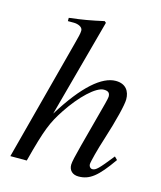

<svg xmlns="http://www.w3.org/2000/svg" viewBox="-106 -760 711 847"><g transform="rotate(15 250.0 -337.0)"><path d="M465 -118C411 -50 399 -38 383 -38C374 -38 367 -46 367 -56C367 -67 383 -129 400 -181C430 -275 448 -349 448 -374C448 -411 429 -441 383 -441C321 -441 243 -376 153 -230L274 -677L267 -683C209 -670 170 -663 110 -656V-641H137C155 -641 178 -633 178 -616C178 -602 173 -585 165 -554L19 0H94C134 -154 150 -189 190 -250C242 -329 306 -390 342 -390C365 -390 370 -380 370 -365C370 -361 367 -348 363 -332L308 -125C295 -76 288 -45 288 -33C288 -7 305 9 332 9C383 9 417 -18 478 -105Z"/></g></svg>

Font: XITS
Style: Italic
Weight: 400
Italic angle: -16.33°
Designer: MicroPress Inc., with final additions and corrections provided by Coen Hoffman, Elsevier (retired)
Version: Version 1.302